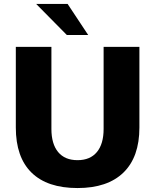

<svg xmlns="http://www.w3.org/2000/svg" viewBox="-20 -942 785 971"><path d="M60 -297V-705H240V-290Q240 -214 274 -173Q308 -132 372 -132Q436 -132 470 -173Q504 -214 504 -290V-705H685V-297Q685 -148 604.5 -69.5Q524 9 372 9Q219 9 139.5 -69Q60 -147 60 -297ZM318 -765 163 -922H322L426 -765Z"/></svg>

Font: wassup Sans
Style: Black
Weight: 900
Version: Version 2.001